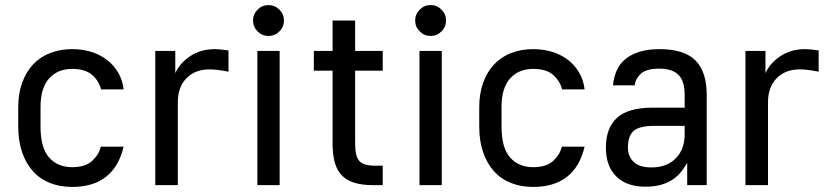

<svg xmlns="http://www.w3.org/2000/svg" viewBox="-20 -731 3270 758"><path d="M265 7Q306 7 339.5 -3Q373 -13 398.5 -33Q424 -53 441.5 -83Q459 -113 468 -152H378Q371 -121 344 -96Q317 -71 265 -71Q208 -71 174 -109Q140 -147 140 -232V-308Q140 -384 174 -421.5Q208 -459 265 -459Q317 -459 344 -435Q371 -411 379 -378H468Q464 -414 447 -443.5Q430 -473 403 -494Q376 -515 341 -526Q306 -537 265 -537Q217 -537 177.5 -521.5Q138 -506 110.5 -476.5Q83 -447 67.5 -404.5Q52 -362 52 -308V-232Q52 -174 67.5 -129.5Q83 -85 110.5 -54.5Q138 -24 177.5 -8.5Q217 7 265 7Z M593 -530H672V-442Q689 -481 730.5 -509Q772 -537 829 -537Q840 -537 849 -536Q858 -535 866 -534L882 -532V-448L860 -452Q849 -454 835.5 -455.5Q822 -457 807 -457Q750 -457 716 -422Q682 -387 682 -327V0H593Z M996 -530H1084V0H996ZM1040 -589Q1015 -589 997 -607Q979 -625 979 -650Q979 -675 997 -693Q1015 -711 1040 -711Q1065 -711 1083 -693Q1101 -675 1101 -650Q1101 -625 1083 -607Q1065 -589 1040 -589Z M1455 0Q1411 0 1380.5 -9Q1350 -18 1330.5 -37.5Q1311 -57 1302 -88.5Q1293 -120 1293 -165V-452H1219V-530H1293V-650H1382V-530H1491V-452H1382V-165Q1382 -113 1399 -95Q1416 -77 1458 -77H1491V0Z M1636 -530H1724V0H1636ZM1680 -589Q1655 -589 1637 -607Q1619 -625 1619 -650Q1619 -675 1637 -693Q1655 -711 1680 -711Q1705 -711 1723 -693Q1741 -675 1741 -650Q1741 -625 1723 -607Q1705 -589 1680 -589Z M2085 7Q2126 7 2159.5 -3Q2193 -13 2218.5 -33Q2244 -53 2261.5 -83Q2279 -113 2288 -152H2198Q2191 -121 2164 -96Q2137 -71 2085 -71Q2028 -71 1994 -109Q1960 -147 1960 -232V-308Q1960 -384 1994 -421.5Q2028 -459 2085 -459Q2137 -459 2164 -435Q2191 -411 2199 -378H2288Q2284 -414 2267 -443.5Q2250 -473 2223 -494Q2196 -515 2161 -526Q2126 -537 2085 -537Q2037 -537 1997.5 -521.5Q1958 -506 1930.5 -476.5Q1903 -447 1887.5 -404.5Q1872 -362 1872 -308V-232Q1872 -174 1887.5 -129.5Q1903 -85 1930.5 -54.5Q1958 -24 1997.5 -8.5Q2037 7 2085 7Z M2527 6Q2454 6 2413 -34.5Q2372 -75 2372 -148Q2372 -226 2416 -266Q2460 -306 2557 -306H2683V-357Q2683 -411 2658.5 -435.5Q2634 -460 2583 -460Q2531 -460 2509.5 -439.5Q2488 -419 2486 -394H2400Q2403 -425 2414 -451Q2425 -477 2447 -496Q2469 -515 2502.5 -526Q2536 -537 2584 -537Q2681 -537 2725.5 -492.5Q2770 -448 2770 -357V0H2693V-88Q2683 -71 2670 -54Q2657 -37 2637.5 -23.5Q2618 -10 2591.5 -2Q2565 6 2527 6ZM2552 -70Q2612 -70 2647.5 -105.5Q2683 -141 2683 -202V-234H2561Q2504 -234 2481.5 -214Q2459 -194 2459 -149Q2459 -114 2481.5 -92Q2504 -70 2552 -70Z M2923 -530H3002V-442Q3019 -481 3060.5 -509Q3102 -537 3159 -537Q3170 -537 3179 -536Q3188 -535 3196 -534L3212 -532V-448L3190 -452Q3179 -454 3165.5 -455.5Q3152 -457 3137 -457Q3080 -457 3046 -422Q3012 -387 3012 -327V0H2923Z"/></svg>

Font: Golos UI VF
Style: Regular
Weight: 400
Designer: A.Korolkova, Vitaly Kuzmin
Foundry: ParaType Ltd
Version: Version 2.000